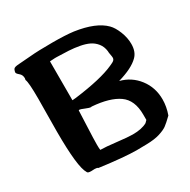

<svg xmlns="http://www.w3.org/2000/svg" viewBox="-174 -933 1110 1120"><g transform="rotate(-30 381.5 -373.0)"><path d="M46 -725Q46 -732 52 -745Q54 -748 57 -750Q60 -752 65 -753.5Q70 -755 75 -755.5Q80 -756 91 -757Q102 -758 111 -758.5Q120 -759 137 -760.5Q154 -762 170 -763Q222 -768 320 -768Q408 -768 462 -761Q600 -741 660 -680Q682 -658 699 -615.5Q716 -573 716 -531Q716 -478 686 -449Q644 -407 546 -379Q620 -360 666 -300Q712 -240 712 -160Q712 -111 694 -61Q660 -28 642 -15Q624 -2 589 9Q554 20 500 21Q476 22 436 22Q352 22 188 0Q182 -6 166 -6Q162 -6 154 -5.5Q146 -5 142 -5Q118 -5 116 -15Q84 -66 84 -304Q84 -344 85 -419.5Q86 -495 86 -525Q86 -637 76 -657Q76 -659 77 -663Q78 -667 78 -668Q78 -691 62 -704Q46 -717 46 -725ZM248 -123Q248 -96 250 -86Q284 -86 356 -77.5Q428 -69 460 -69Q520 -69 556 -89L570 -103V-139Q570 -237 510 -279Q450 -321 334 -330H332Q330 -329 328 -329Q318 -329 293 -339.5Q268 -350 262 -350Q256 -350 256 -347V-341Q256 -330 252 -244.5Q248 -159 248 -123ZM254 -418 278 -420Q458 -443 544 -482Q568 -492 575 -499Q582 -506 582 -516Q582 -520 581 -526.5Q580 -533 578 -543.5Q576 -554 576 -563Q572 -595 554 -617.5Q536 -640 511 -652Q486 -664 451 -670.5Q416 -677 380 -679Q344 -681 300 -682Q292 -682 288 -682L254 -680Z"/></g></svg>

Font: NaniFont Regular
Style: Regular
Weight: 400
Designer: Nanigashitei
Version: Version 1.036